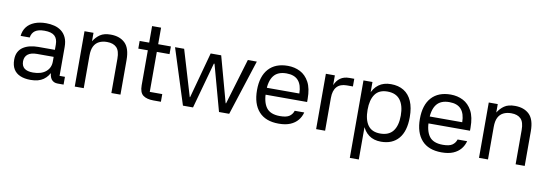

<svg xmlns="http://www.w3.org/2000/svg" viewBox="-61 -1090 4924 1725"><g transform="rotate(10 2401.0 -227.0)"><path d="M521 0H467Q430 0 410 -25Q390 -50 389 -107L400 -104Q381 -52 337.5 -21Q294 10 221 10Q165 10 125.5 -7Q86 -24 65.5 -58Q45 -92 45 -144Q45 -185 60 -213.5Q75 -242 101.5 -259.5Q128 -277 163 -285.5Q198 -294 237 -294H390V-342Q390 -395 361.5 -421Q333 -447 269 -447Q212 -447 183 -426Q154 -405 148 -364H65Q70 -413 96 -446.5Q122 -480 167 -498Q212 -516 272 -516Q311 -516 347 -507Q383 -498 411 -477Q439 -456 455.5 -421Q472 -386 472 -334V-71H521ZM126 -144Q126 -101 152 -80Q178 -59 231 -59Q305 -59 347.5 -94Q390 -129 390 -187V-230H238Q184 -230 155.5 -208Q127 -186 126 -144Z M705 0H623V-505H705V-428Q729 -467 764.5 -491.5Q800 -516 861 -516Q944 -516 992 -469.5Q1040 -423 1040 -316V0H957V-313Q957 -385 927 -415Q897 -445 840 -445Q799 -445 768.5 -430Q738 -415 721.5 -383Q705 -351 705 -297Z M1411 -435H1295V-70H1409V0H1341Q1280 0 1246.5 -24.5Q1213 -49 1213 -116V-435H1126V-505H1213V-656H1295V-505H1411Z M1449 -505H1532L1657 -86H1660L1774 -505H1870L1984 -88H1988L2113 -505H2195L2032 0H1939L1824 -420H1818L1702 0H1610Z M2281 -289H2621Q2620 -367 2584.5 -407Q2549 -447 2477 -447Q2397 -447 2360 -398.5Q2323 -350 2323 -255Q2323 -158 2359.5 -108.5Q2396 -59 2484 -59Q2543 -59 2570 -78Q2597 -97 2607 -129H2694Q2684 -89 2658 -57.5Q2632 -26 2589.5 -8Q2547 10 2484 10Q2364 10 2302.5 -59Q2241 -128 2241 -253Q2241 -380 2302.5 -448Q2364 -516 2477 -516Q2539 -516 2590 -490Q2641 -464 2672 -407Q2703 -350 2703 -254V-226H2280Z M2907 0H2825V-505H2907V-416Q2925 -459 2957.5 -482Q2990 -505 3039 -505H3084V-435H3028Q2969 -435 2938 -401Q2907 -367 2907 -299Z M3250 -505V202H3168V-505ZM3418 10Q3351 10 3306.5 -23Q3262 -56 3241 -115Q3220 -174 3220 -252Q3220 -330 3241 -389.5Q3262 -449 3306.5 -482Q3351 -515 3418 -515Q3487 -515 3535.5 -485Q3584 -455 3609.5 -396.5Q3635 -338 3635 -252Q3635 -123 3578 -56.5Q3521 10 3418 10ZM3398 -61Q3477 -61 3515 -110.5Q3553 -160 3553 -252Q3553 -343 3515 -393.5Q3477 -444 3398 -444Q3322 -444 3286 -393.5Q3250 -343 3250 -252Q3250 -160 3286 -110.5Q3322 -61 3398 -61Z M3767 -289H4107Q4106 -367 4070.5 -407Q4035 -447 3963 -447Q3883 -447 3846 -398.5Q3809 -350 3809 -255Q3809 -158 3845.5 -108.5Q3882 -59 3970 -59Q4029 -59 4056 -78Q4083 -97 4093 -129H4180Q4170 -89 4144 -57.5Q4118 -26 4075.5 -8Q4033 10 3970 10Q3850 10 3788.5 -59Q3727 -128 3727 -253Q3727 -380 3788.5 -448Q3850 -516 3963 -516Q4025 -516 4076 -490Q4127 -464 4158 -407Q4189 -350 4189 -254V-226H3766Z M4393 0H4311V-505H4393V-428Q4417 -467 4452.5 -491.5Q4488 -516 4549 -516Q4632 -516 4680 -469.5Q4728 -423 4728 -316V0H4645V-313Q4645 -385 4615 -415Q4585 -445 4528 -445Q4487 -445 4456.5 -430Q4426 -415 4409.5 -383Q4393 -351 4393 -297Z"/></g></svg>

Font: 42dot Sans Light
Style: Regular
Weight: 400
Version: Version 1.000